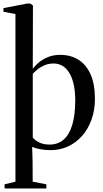

<svg xmlns="http://www.w3.org/2000/svg" viewBox="-26 -839 582 1087"><path d="M0 228V204.5L61.5 189.5V-759.5L-6.5 -772.5V-793L128 -819H145.5L160.5 -807.5L159.5 -449.5Q168.5 -463 189.5 -481.8Q210.5 -500.5 242.2 -514.5Q274 -528.5 314 -528.5Q375.5 -528.5 419.8 -499.8Q464 -471 487.8 -415.8Q511.5 -360.5 511.5 -280Q511.5 -215.5 492.2 -162Q473 -108.5 439 -70Q405 -31.5 359.5 -10.2Q314 11 261 11Q228 11 199 5.2Q170 -0.5 156 -7.5L158.5 74L159 189.5L236.5 204.5V228ZM254.5 -20.5Q301.5 -20.5 333.8 -48.2Q366 -76 382.8 -131Q399.5 -186 400 -267Q400 -323.5 390.5 -363.8Q381 -404 364.2 -429.8Q347.5 -455.5 325.5 -467.5Q303.5 -479.5 278 -479.5Q248.5 -479.5 225.2 -469.2Q202 -459 185.5 -445.2Q169 -431.5 159.5 -421V-61Q169 -46.5 194 -33.5Q219 -20.5 254.5 -20.5Z"/></svg>

Font: Merriweather 120pt
Style: Regular
Weight: 400
Version: Version 2.100